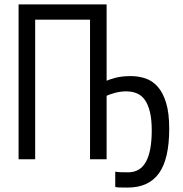

<svg xmlns="http://www.w3.org/2000/svg" viewBox="-20 -720 827 868"><path d="M462 0H387V-631H139V0H64V-700H462V-355Q472 -360 501 -368Q530 -376 572 -376Q606 -376 637.5 -365.5Q669 -355 693 -328Q717 -301 731 -255Q745 -209 745 -138Q745 -1 698.5 63.5Q652 128 557 128Q531 128 519 127.5Q507 127 501 125V56Q511 58 523.5 58.5Q536 59 559 59Q614 59 640 11Q666 -37 666 -130Q666 -181 657.5 -215Q649 -249 634 -269.5Q619 -290 597.5 -298.5Q576 -307 551 -307Q524 -307 497.5 -299.5Q471 -292 462 -287Z"/></svg>

Font: PT Sans Narrow
Style: Regular
Weight: 400
Width: 3
Designer: A.Korolkova, O.Umpeleva, V.Yefimov
Foundry: ParaType Ltd
Version: Version 2.003W OFL